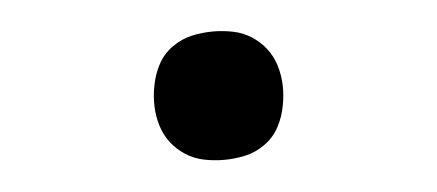

<svg xmlns="http://www.w3.org/2000/svg" viewBox="-29 -484 658 289"><g transform="rotate(-5 300.0 -340.0)"><path d="M300 -243Q285 -243 270 -246Q255 -249 242.5 -257Q230 -265 221 -276.5Q212 -288 207.5 -302.5Q203 -317 202.5 -332.5Q202 -348 205 -363Q208 -380 216 -395Q224 -410 238 -420Q252 -430 268 -433.5Q284 -437 300 -437Q315 -437 330 -434Q345 -431 357.5 -423Q370 -415 379 -403.5Q388 -392 392.5 -377.5Q397 -363 397.5 -347.5Q398 -332 395 -317Q392 -300 384 -285Q376 -270 362 -260Q348 -250 332 -246.5Q316 -243 300 -243Z"/></g></svg>

Font: Iosevka Extended
Style: Bold Italic
Weight: 700
Width: 7
Italic angle: -9°
Monospace: yes
Designer: Belleve Invis
Foundry: Belleve Invis
Version: Version 32.5.0; ttfautohint (v1.8.4)